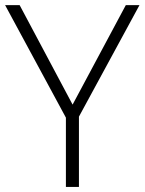

<svg xmlns="http://www.w3.org/2000/svg" viewBox="-20 -734 568 754"><path d="M265.1 -323.2 474.1 -713.9H527.8L290 -275.9V0H238.8V-272L0 -713.9H57.1Z"/></svg>

Font: JBL Sans
Style: Light
Weight: 300
Version: Version 1.10